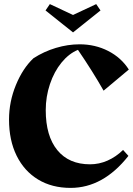

<svg xmlns="http://www.w3.org/2000/svg" viewBox="-20 -901 650 936"><path d="M580 -170 606 -141Q483 15 324 15Q233 15 165.5 -26Q98 -67 61 -142Q24 -217 24 -318Q24 -405 57.5 -486.5Q91 -568 143 -617Q194 -650 252.5 -667.5Q311 -685 368 -685Q444 -685 507.5 -652.5Q571 -620 608 -562L485 -459Q433 -551 360 -658Q316 -640 280 -596Q244 -552 223.5 -491Q203 -430 203 -364Q203 -238 259.5 -169Q316 -100 419 -100Q463 -100 504 -118Q545 -136 580 -170ZM202 -850 223 -881 336 -828 449 -881 470 -850 336 -743Z"/></svg>

Font: Rakkas
Style: Regular
Weight: 400
Designer: Zeynep Akay
Foundry: Zeynep Akay
Version: Version 2.000